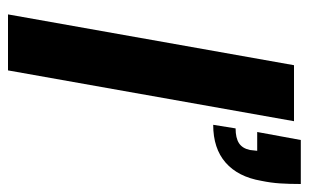

<svg xmlns="http://www.w3.org/2000/svg" viewBox="-166 -606 772 480"><g transform="rotate(90 220.0 -366.0)"><path d="M16 0 143 -715H283L156 0ZM292 -513 301 -569Q325 -569 338 -577.5Q351 -586 355 -605L357 -623H310L330 -732H440Q440 -703 438.5 -680Q437 -657 432 -633Q422 -575 386.5 -544Q351 -513 292 -513Z"/></g></svg>

Font: DM Sans 28pt ExtraBold
Style: Italic
Weight: 800
Italic angle: -10°
Version: Version 4.004;gftools[0.9.30]